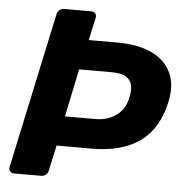

<svg xmlns="http://www.w3.org/2000/svg" viewBox="-51 -749 771 799"><g transform="rotate(5 334.5 -350.0)"><path d="M36 0Q26 0 20 -7Q14 -14 16 -25L155 -675Q157 -686 165.5 -693Q174 -700 184 -700H299Q309 -700 315 -693Q321 -686 319 -675L298 -580H420Q479 -580 527 -566Q575 -552 607 -523Q639 -494 651 -452Q663 -410 651 -353Q627 -240 551.5 -185.5Q476 -131 350 -131H203L180 -25Q178 -14 169.5 -7Q161 0 150 0ZM227 -255H355Q403 -255 439.5 -280Q476 -305 487 -354Q494 -384 490 -406.5Q486 -429 466 -442Q446 -455 404 -455H269Z"/></g></svg>

Font: Rubik Light SemiBold
Style: Italic
Weight: 600
Italic angle: -12°
Version: Version 2.104